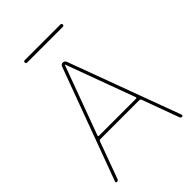

<svg xmlns="http://www.w3.org/2000/svg" viewBox="-253 -1021 1142 1142"><g transform="rotate(-45 317.5 -450.0)"><path d="M158 -278Q156 -270 163 -270H475Q482 -270 480 -278L320 -712Q320 -713 319 -713Q318 -713 318 -712ZM45 0Q41 0 38.5 -3Q36 -6 38 -10L299 -716Q304 -730 318.5 -730Q333 -730 339 -716L600 -10Q601 -6 598.5 -3Q596 0 593 0Q582 0 579 -10L494 -242Q490 -250 482 -250H156Q147 -250 144 -242L59 -10Q55 0 45 0ZM169 -880Q159 -880 159 -890Q159 -900 169 -900H469Q479 -900 479 -890Q479 -880 469 -880Z"/></g></svg>

Font: Rounded Mplus 1c Thin
Style: Regular
Weight: 250
Version: Version 1.059.20150529